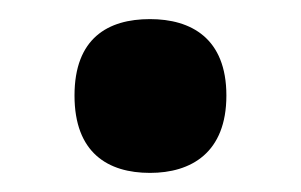

<svg xmlns="http://www.w3.org/2000/svg" viewBox="-20 -563 315 201"><path d="M137 -382C180 -382 217 -403 217 -463C217 -523 180 -543 137 -543C93 -543 58 -523 58 -463C58 -403 93 -382 137 -382Z"/></svg>

Font: Noto Serif Condensed ExtraBold
Style: Regular
Weight: 800
Width: 3
Designer: Monotype Design Team
Foundry: Monotype Imaging Inc.
Version: Version 2.013